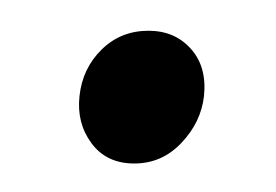

<svg xmlns="http://www.w3.org/2000/svg" viewBox="-20 -100 184 128"><path d="M69.5 9Q51 9 41 -4.5Q31 -18 33 -36Q35 -54.5 47.8 -67Q60.5 -79.5 79 -79.5Q96.5 -79.5 107.2 -67.5Q118 -55.5 116 -36Q114 -18.5 101 -4.8Q88 9 69.5 9Z"/></svg>

Font: Karla Light
Style: Italic
Weight: 300
Italic angle: -8°
Designer: Jonathan Pinhorn
Version: Version 2.004;gftools[0.9.33]